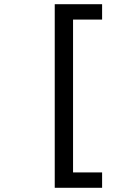

<svg xmlns="http://www.w3.org/2000/svg" viewBox="-20 -734 640 912"><path d="M240 -714H465V-641H327V85H465V158H240Z"/></svg>

Font: Noto Sans Mono UI
Style: Regular
Weight: 400
Monospace: yes
Designer: Monotype Design team
Foundry: Monotype Imaging Inc.
Version: Version 1.000